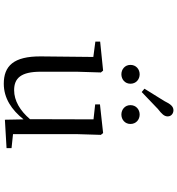

<svg xmlns="http://www.w3.org/2000/svg" viewBox="20 -964 959 1040"><g transform="rotate(90 500.0 -444.5)"><path d="M383 -622C410 -622 434 -641 434 -671C434 -702 410 -721 383 -721C356 -721 332 -702 332 -671C332 -641 356 -622 383 -622ZM461 -747 479 -732 571 -820C598 -841 611 -854 611 -873C611 -893 594 -904 578 -904C558 -904 545 -890 528 -855ZM601 -622C628 -622 652 -641 652 -671C652 -702 628 -721 601 -721C574 -721 550 -702 550 -671C550 -641 574 -622 601 -622ZM629 9 783 0V-27L707 -35V-380L711 -511L701 -523L546 -506V-480L627 -471L626 -127C580 -73 526 -41 469 -41C404 -41 369 -78 369 -185V-380L373 -511L363 -523L206 -507V-481L289 -470L286 -186C285 -37 339 15 434 15C513 15 576 -28 627 -92Z"/></g></svg>

Font: Harano Aji Mincho TW
Style: Regular
Weight: 400
Foundry: Masamichi Hosoda
Version: HaranoAjiMinchoTW-Regular version 20230610;ttx 4.39.4